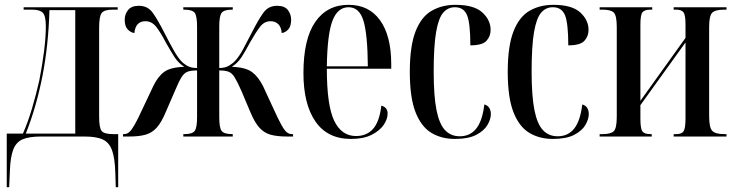

<svg xmlns="http://www.w3.org/2000/svg" viewBox="-20 -566 3047 796"><path d="M8 210V-12H75Q96 -60 113 -117.5Q130 -175 143 -233Q155 -294 162.5 -352.5Q170 -411 170 -457Q170 -500 157.5 -513Q145 -526 113 -526H78V-536H468V-526H447Q412 -526 401.5 -512Q391 -498 391 -451V-82Q391 -37 401 -23.5Q411 -10 449 -10H470V210H460L458 148Q456 89 444.5 57Q433 25 406.5 12.5Q380 0 330 0H149Q101 0 74 11.5Q47 23 35 54Q23 85 21 142L18 210ZM87 -12H292V-524H185Q181 -379 156 -251Q131 -123 87 -12Z M490 0V-10H494Q506 -10 515.5 -18Q525 -26 538 -48.5Q551 -71 571 -115L615 -208Q634 -248 660 -267.5Q686 -287 744 -289Q719 -305 703 -330Q687 -355 668 -389Q645 -433 627 -455.5Q609 -478 583 -478Q542 -478 537 -429Q522 -431 509.5 -444Q497 -457 497 -484Q497 -507 511 -524.5Q525 -542 556 -542Q592 -542 612.5 -514Q633 -486 661 -431Q682 -390 698.5 -360.5Q715 -331 730 -314Q741 -302 756.5 -293Q772 -284 797 -284V-456Q797 -500 787 -513Q777 -526 744 -526H740V-536H945V-526H943Q909 -526 899 -513Q889 -500 889 -456V-284Q913 -284 929 -293.5Q945 -303 955 -314Q971 -331 987 -360.5Q1003 -390 1024 -431Q1052 -486 1072.5 -514Q1093 -542 1129 -542Q1160 -542 1173.5 -524.5Q1187 -507 1187 -484Q1187 -457 1175 -444Q1163 -431 1148 -429Q1146 -454 1133.5 -466Q1121 -478 1102 -478Q1076 -478 1058.5 -455.5Q1041 -433 1016 -389Q998 -355 982 -330Q966 -305 941 -289Q998 -287 1024.5 -267.5Q1051 -248 1071 -208L1114 -115Q1134 -71 1146.5 -48.5Q1159 -26 1168.5 -18Q1178 -10 1190 -10H1195V0H1170Q1129 0 1102 -7.5Q1075 -15 1055.5 -36.5Q1036 -58 1018 -101L980 -191Q964 -227 953 -245Q942 -263 928 -268.5Q914 -274 889 -274V-80Q889 -36 899 -23Q909 -10 943 -10H945V0H740V-10H745Q777 -10 787 -23Q797 -36 797 -80V-274Q771 -274 757 -268.5Q743 -263 732 -245Q721 -227 706 -191L667 -101Q649 -58 629.5 -36.5Q610 -15 583 -7.5Q556 0 515 0Z M1435 10Q1338 10 1288 -62Q1238 -134 1238 -263Q1238 -404 1287 -475Q1336 -546 1425 -546Q1510 -546 1556 -481.5Q1602 -417 1602 -300V-281H1335Q1335 -129 1365.5 -65.5Q1396 -2 1456 -2Q1500 -2 1526.5 -31.5Q1553 -61 1561 -128Q1587 -121 1587 -95Q1587 -72 1570.5 -48Q1554 -24 1520.5 -7Q1487 10 1435 10ZM1505 -291Q1504 -423 1487 -479.5Q1470 -536 1425 -536Q1380 -536 1358.5 -480.5Q1337 -425 1335 -291Z M1866 10Q1810 10 1768 -15.5Q1726 -41 1702.5 -101.5Q1679 -162 1679 -268Q1679 -374 1702.5 -435Q1726 -496 1769 -521Q1812 -546 1868 -546Q1945 -546 1979.5 -514.5Q2014 -483 2014 -442Q2014 -416 1997 -397Q1980 -378 1930 -378Q1930 -469 1916.5 -502.5Q1903 -536 1866 -536Q1837 -536 1817.5 -513.5Q1798 -491 1788 -433Q1778 -375 1778 -269Q1778 -169 1789.5 -110.5Q1801 -52 1825 -26.5Q1849 -1 1886 -1Q1929 -1 1954.5 -33Q1980 -65 1988 -133Q2002 -129 2008.5 -118.5Q2015 -108 2015 -93Q2015 -72 2001 -48Q1987 -24 1954.5 -7Q1922 10 1866 10Z M2272 10Q2216 10 2174 -15.5Q2132 -41 2108.5 -101.5Q2085 -162 2085 -268Q2085 -374 2108.5 -435Q2132 -496 2175 -521Q2218 -546 2274 -546Q2351 -546 2385.5 -514.5Q2420 -483 2420 -442Q2420 -416 2403 -397Q2386 -378 2336 -378Q2336 -469 2322.5 -502.5Q2309 -536 2272 -536Q2243 -536 2223.5 -513.5Q2204 -491 2194 -433Q2184 -375 2184 -269Q2184 -169 2195.5 -110.5Q2207 -52 2231 -26.5Q2255 -1 2292 -1Q2335 -1 2360.5 -33Q2386 -65 2394 -133Q2408 -129 2414.5 -118.5Q2421 -108 2421 -93Q2421 -72 2407 -48Q2393 -24 2360.5 -7Q2328 10 2272 10Z M2466 0V-10H2478Q2512 -10 2524.5 -22Q2537 -34 2537 -82V-454Q2537 -502 2524.5 -514Q2512 -526 2478 -526H2466V-536H2684V-526H2677Q2652 -526 2643.5 -515Q2635 -504 2635 -464V-148L2822 -409V-465Q2822 -503 2814 -514.5Q2806 -526 2783 -526H2773V-536H2992V-526H2982Q2946 -526 2933 -513.5Q2920 -501 2920 -454V-84Q2920 -37 2933 -23.5Q2946 -10 2982 -10H2992V0H2773V-10H2784Q2807 -10 2814.5 -22.5Q2822 -35 2822 -76V-390L2635 -130V-74Q2635 -32 2643.5 -21Q2652 -10 2676 -10H2682V0Z"/></svg>

Font: Noto Serif Display ExtraCondensed Medium
Style: Regular
Weight: 500
Width: 2
Designer: Monotype Design Team
Foundry: Monotype Imaging Inc.
Version: Version 2.009